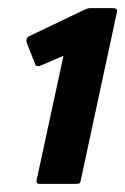

<svg xmlns="http://www.w3.org/2000/svg" viewBox="-20 -711 307 471"><path d="M77 -260Q68 -260 70 -270L135 -571Q136 -575 133 -573L77 -549Q74 -549 71 -549Q68 -549 67 -552L46 -605Q42 -617 51 -622L187 -687Q192 -689 194.5 -690Q197 -691 203 -691H256Q261 -691 264.5 -689.5Q268 -688 267 -682L178 -268Q177 -264 175.5 -262Q174 -260 167 -260Z"/></svg>

Font: Glory
Style: Bold Italic
Weight: 700
Italic angle: -12°
Version: Version 1.011